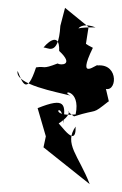

<svg xmlns="http://www.w3.org/2000/svg" viewBox="-20 -232 311 490"><path d="M134 -166C129 -81 98 -115 91 -110C93 -115 133 -158 131 -102C171 -65 134 -65 127 -70C86 -54 97 -64 72 -60C48 13 37 -21 25 -51C17 -16 126 3 160 12C131 -1 187 -6 173 60C97 68 142 18 141 83C148 34 148 15 76 44L97 116L91 144L209 238C181 165 142 135 173 91C175 162 115 50 125 86C185 50 131 40 169 65C235 44 211 63 258 26C261 45 241 -56 245 -7C278 10 286 -70 229 -65C230 -72 173 -20 217 -110C152 -141 175 -182 224 -162C145 -163 148 -155 185 -28L206 -163L146 -212Z"/></svg>

Font: Hussar Lance
Style: Regular
Weight: 700
Foundry: Cannot Into Space Fonts, PlusOne Fonts
Version: Version 2.27